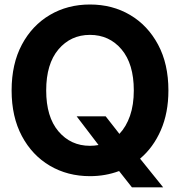

<svg xmlns="http://www.w3.org/2000/svg" viewBox="-20 -759 788 840"><path d="M373.5 11.7Q275.9 11.7 198.2 -33.9Q120.6 -79.6 75.7 -163.8Q30.8 -248 30.8 -363.3Q30.8 -479.5 75.7 -563.7Q120.6 -647.9 198.2 -693.6Q275.9 -739.3 373.5 -739.3Q471.7 -739.3 549.1 -693.6Q626.5 -647.9 671.6 -563.7Q716.8 -479.5 716.8 -363.3Q716.8 -265.1 683.6 -189.2Q650.4 -113.3 592.8 -64.9L693.8 60.5H557.1L501 -10.7Q441.4 11.7 373.5 11.7ZM315.4 -250H442.4L502.4 -173.3Q532.2 -204.6 548.8 -252.4Q565.4 -300.3 565.4 -363.3Q565.4 -479.5 511.7 -543Q458 -606.4 373.5 -606.4Q289.6 -606.4 235.8 -543Q182.1 -479.5 182.1 -363.3Q182.1 -247.6 235.8 -184.3Q289.6 -121.1 373.5 -121.1Q393.1 -121.1 411.1 -124.5Z"/></svg>

Font: Inter Display
Style: Bold
Weight: 700
Designer: Rasmus Andersson
Foundry: rsms
Version: Version 4.001;git-9221beed3